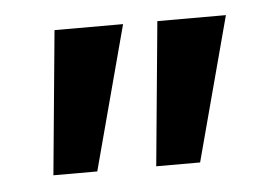

<svg xmlns="http://www.w3.org/2000/svg" viewBox="-30 -735 368 279"><g transform="rotate(-5 154.0 -595.0)"><path d="M58 -700H158L102 -490H38ZM208 -700H308L252 -490H188Z"/></g></svg>

Font: Cabin
Style: Italic
Weight: 400
Italic angle: -7°
Designer: Pablo Impallari
Foundry: Pablo Impallari. http://www.impallari.com Igino Marini. http://www.ikern.com
Version: Version 2.200